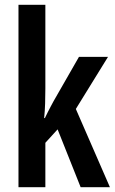

<svg xmlns="http://www.w3.org/2000/svg" viewBox="-20 -780 478 800"><path d="M169 -412Q169 -380 168 -349Q167 -318 164 -288H167Q173 -301 179.5 -313.5Q186 -326 192 -337.5Q198 -349 203 -358L309 -543H430L296 -326L438 0H316L220 -241L169 -185V0H57V-760H169Z"/></svg>

Font: Noto Sans Display ExtraCondensed SemiBold
Style: Regular
Weight: 600
Width: 2
Designer: Monotype Design Team
Foundry: Monotype Imaging Inc.
Version: Version 2.003